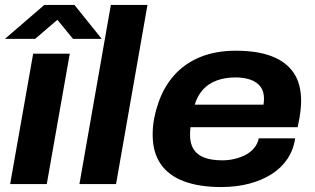

<svg xmlns="http://www.w3.org/2000/svg" viewBox="-21 -744 1272 776"><path d="M20 0 113 -527H261L168 0ZM-1 -587 158 -724H280L390 -587H274L192 -687H238L121 -587Z M300 0 427 -724H575L448 0Z M873 12Q785 12 723 -11Q661 -34 628.5 -81Q596 -128 596 -200Q596 -235 602.5 -267.5Q609 -300 619 -328Q641 -393 683.5 -440.5Q726 -488 788.5 -513.5Q851 -539 932 -539Q1019 -539 1077.5 -516.5Q1136 -494 1166 -449.5Q1196 -405 1196 -337Q1196 -320 1193.5 -295.5Q1191 -271 1182 -230H749Q748 -222 747.5 -214Q747 -206 747 -199Q747 -163 762 -140Q777 -117 806 -106.5Q835 -96 878 -96Q902 -96 926 -101.5Q950 -107 970.5 -117.5Q991 -128 1005.5 -145Q1020 -162 1025 -185H1172Q1165 -138 1140.5 -101.5Q1116 -65 1076.5 -40Q1037 -15 985.5 -1.5Q934 12 873 12ZM766 -321H1044Q1045 -328 1045.5 -334Q1046 -340 1046 -345Q1046 -375 1031.5 -394Q1017 -413 991 -422Q965 -431 931 -431Q888 -431 854.5 -418.5Q821 -406 799 -381.5Q777 -357 766 -321Z"/></svg>

Font: Archivo SemiExpanded
Style: Bold Italic
Weight: 700
Width: 6
Italic angle: -10°
Designer: Hector Gatti
Foundry: Omnibus-Type
Version: Version 2.001